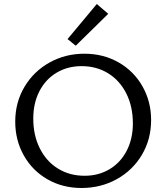

<svg xmlns="http://www.w3.org/2000/svg" viewBox="-20 -932 829 958"><path d="M56 -325Q56 -421 102 -498.5Q148 -576 227 -620Q306 -664 401 -664Q496 -664 572 -620.5Q648 -577 691 -501Q734 -425 734 -333Q734 -237 688 -159.5Q642 -82 562.5 -38Q483 6 387 6Q292 6 216.5 -37.5Q141 -81 98.5 -157Q56 -233 56 -325ZM643 -316Q643 -400 610.5 -465Q578 -530 520 -566Q462 -602 387 -602Q317 -602 262 -569Q207 -536 176.5 -476.5Q146 -417 146 -340Q146 -257 178.5 -192Q211 -127 269 -91Q327 -55 402 -55Q472 -55 527 -88Q582 -121 612.5 -180.5Q643 -240 643 -316ZM317 -737 463 -912 520 -863 358 -704Z"/></svg>

Font: Ysabeau Medium
Style: Regular
Weight: 500
Designer: Christian Thalmann (Catharsis Fonts)
Version: Version 0.003